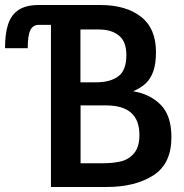

<svg xmlns="http://www.w3.org/2000/svg" viewBox="-114 -745 734 765"><path d="M507.5 -537.5Q507.5 -491.5 497 -461.5Q486.5 -431.5 467 -413Q447.5 -394.5 416.5 -381.5Q484.5 -370 526.8 -327Q569 -284 569 -198.5Q569 -92 496.5 -46Q424 0 312 0H89V-646H41Q17.5 -646 7 -625Q-3.5 -604 -3.5 -553H-94Q-94 -611.5 -81.5 -649Q-69 -686.5 -39.5 -705.8Q-10 -725 40 -725H286.5Q387.5 -725 447.5 -678.5Q507.5 -632 507.5 -537.5ZM441.5 -207.5Q441.5 -325 309 -325H207V-94.5H295Q336.5 -94.5 367.8 -102Q399 -109.5 420.2 -134.5Q441.5 -159.5 441.5 -207.5ZM389.5 -525.5Q389.5 -579 360 -603.2Q330.5 -627.5 280 -627.5H206.5V-417H268Q325.5 -417 357.5 -441Q389.5 -465 389.5 -525.5Z"/></svg>

Font: JuliaMono SemiBold
Style: Regular
Weight: 600
Monospace: yes
Designer: cormullion
Foundry: corm
Version: Version 0.055; ttfautohint (v1.8.4)